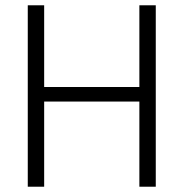

<svg xmlns="http://www.w3.org/2000/svg" viewBox="-20 -706 694 726"><path d="M85 0V-686H147V-377H507V-686H569V0H507V-322H147V0Z"/></svg>

Font: Archivo SemiCondensed ExtraLight
Style: Regular
Weight: 250
Width: 4
Designer: Hector Gatti
Foundry: Omnibus-Type
Version: Version 2.001